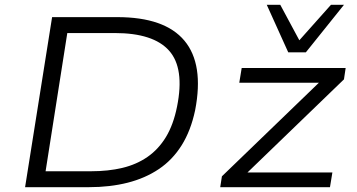

<svg xmlns="http://www.w3.org/2000/svg" viewBox="-20 -776 1482 796"><path d="M84 0 196 -705H466Q663 -705 744.5 -607.5Q826 -510 789 -319Q771 -234 733 -173.5Q695 -113 638.5 -75Q582 -37 509 -18.5Q436 0 349 0ZM169 -66H357Q429 -66 487.5 -80Q546 -94 591.5 -125.5Q637 -157 668 -208Q699 -259 714 -334Q746 -493 681 -566Q616 -639 456 -639H259ZM893 0 900 -45 1328 -458 1327 -433H972L982 -494H1413L1406 -447L976 -32L977 -61H1358L1348 0ZM1175 -559 1086 -756H1142L1221 -609L1352 -756H1406L1248 -559Z"/></svg>

Font: Nunito Sans 7pt SemiExpanded Light
Style: Italic
Weight: 300
Width: 6
Italic angle: -9°
Designer: Vernon Adams
Foundry: Vernon Adams
Version: Version 3.101;gftools[0.9.27]